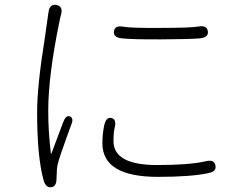

<svg xmlns="http://www.w3.org/2000/svg" viewBox="-20 -766 1040 812"><path d="M196 26Q173 28 164 -5Q137 -103 137 -291Q137 -404 170 -608Q173 -626 175 -644L185 -714Q190 -751 219 -745Q248 -739 238 -703Q234 -690 231 -673Q184 -445 184 -297Q184 -212 195 -118Q196 -113 198 -118L246 -246Q258 -280 275 -274Q292 -267 283 -243Q227 -91 223 -67Q220 -51 220 -34L219 -11Q219 24 196 26ZM648 -18Q413 -18 413 -160Q413 -200 421 -237Q429 -272 451 -267Q474 -262 465 -226Q460 -208 460 -169Q460 -68 645 -68Q780 -68 850 -84Q885 -93 891 -67Q897 -41 862 -34Q789 -18 648 -18ZM494 -604Q458 -608 462 -634Q466 -660 502 -653Q533 -647 662 -648Q786 -648 820 -654Q855 -660 859 -634Q863 -608 827 -604Q785 -600 660 -599.5Q535 -599 494 -604Z"/></svg>

Font: Resource Han Rounded KR Light
Style: Regular
Weight: 300
Designer: Cyano Hao (round all glyphs); Ryoko NISHIZUKA 西塚涼子 (kana, bopomofo & ideographs); Paul D. Hunt (Latin, Greek & Cyrillic)
Foundry: Cyano Hao
Version: 0.990